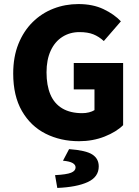

<svg xmlns="http://www.w3.org/2000/svg" viewBox="-20 -683 682 945"><path d="M369 12Q278 12 204.5 -25Q131 -62 88 -136.5Q45 -211 45 -321Q45 -403 70.5 -466.5Q96 -530 140.5 -574Q185 -618 243 -640.5Q301 -663 366 -663Q437 -663 489.5 -638Q542 -613 575 -578L491 -481Q467 -503 439.5 -514Q412 -525 371 -525Q324 -525 287 -501.5Q250 -478 229.5 -433.5Q209 -389 209 -327Q209 -263 228 -218Q247 -173 286.5 -149.5Q326 -126 385 -126Q402 -126 418 -130Q434 -134 445 -141V-243H343V-373H586V-67Q553 -34 495 -11Q437 12 369 12ZM262 242 251 179Q308 176 330 167Q352 158 352 141Q352 128 337.5 119.5Q323 111 290 108L320 51Q403 57 434.5 77.5Q466 98 466 136Q466 188 412 213Q358 238 262 242Z"/></svg>

Font: Source Sans 3 ExtraLight ExtraBold
Style: Regular
Weight: 800
Version: Version 3.052;hotconv 1.1.0;makeotfexe 2.6.0